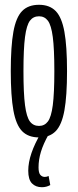

<svg xmlns="http://www.w3.org/2000/svg" viewBox="-20 -564 325 802"><path d="M25 -267Q25 -371 36 -431.5Q47 -492 72.5 -518Q98 -544 143 -544Q187 -544 212.5 -518Q238 -492 249 -431.5Q260 -371 260 -267Q260 -163 249 -102.5Q238 -42 212.5 -16Q187 10 143 10Q98 10 72.5 -16Q47 -42 36 -102.5Q25 -163 25 -267ZM78 -267Q78 -174 84.5 -124.5Q91 -75 105 -56.5Q119 -38 143 -38Q166 -38 180 -56.5Q194 -75 200.5 -124.5Q207 -174 207 -267Q207 -360 200.5 -409.5Q194 -459 180 -477.5Q166 -496 143 -496Q119 -496 105 -477.5Q91 -459 84.5 -409.5Q78 -360 78 -267ZM155 218Q129 218 113.5 202Q98 186 98 149Q98 81 152 -10L183 -2Q161 37 151 70Q141 103 141 135Q141 158 148.5 166.5Q156 175 167 175Q176 175 183 171L190 209Q174 218 155 218Z"/></svg>

Font: Georama Extra Condensed Light
Style: Regular
Weight: 300
Width: 2
Designer: Jean-Baptiste Levee
Foundry: Production Type
Version: Version 1.000